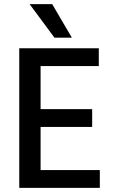

<svg xmlns="http://www.w3.org/2000/svg" viewBox="-20 -907 554 927"><path d="M327 -725H243L123 -887H232ZM462 0H73V-674H457V-588H176V-380H425V-294H176V-86H462Z"/></svg>

Font: Hind Colombo Medium
Style: Regular
Weight: 500
Designer: Jyotish Sonowal, Aditi Pimprikar
Foundry: Indian Type Foundry
Version: Version 1.000;PS 1.0;hotconv 1.0.86;makeotf.lib2.5.63406; tt